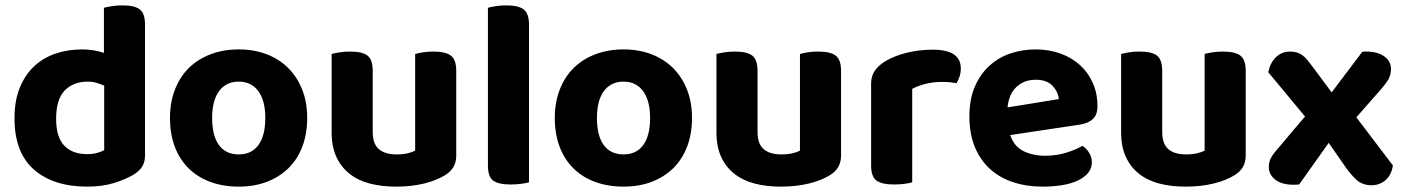

<svg xmlns="http://www.w3.org/2000/svg" viewBox="-20 -680 5230 715"><path d="M286 -496Q309 -496 329.5 -492.5Q350 -489 367 -483V-651Q378 -654 396 -657Q414 -660 436 -660Q481 -660 500.5 -645Q520 -630 520 -588V-101Q520 -77 510 -60.5Q500 -44 478 -30Q450 -13 406 1Q362 15 305 15Q179 15 106.5 -48.5Q34 -112 34 -239Q34 -305 53.5 -353Q73 -401 107 -433Q141 -465 187 -480.5Q233 -496 286 -496ZM368 -361Q355 -367 339.5 -371.5Q324 -376 307 -376Q253 -376 221 -343Q189 -310 189 -238Q189 -169 219.5 -137.5Q250 -106 304 -106Q325 -106 341.5 -110.5Q358 -115 368 -121Z M1124 -241Q1124 -182 1106 -134.5Q1088 -87 1054.5 -54Q1021 -21 974 -3Q927 15 869 15Q811 15 763.5 -2.5Q716 -20 682.5 -53Q649 -86 631 -133.5Q613 -181 613 -241Q613 -299 631.5 -346.5Q650 -394 683.5 -427Q717 -460 764.5 -478Q812 -496 869 -496Q926 -496 973 -478Q1020 -460 1053.5 -426.5Q1087 -393 1105.5 -346Q1124 -299 1124 -241ZM869 -376Q822 -376 796 -341Q770 -306 770 -241Q770 -174 795.5 -139.5Q821 -105 869 -105Q917 -105 942.5 -140Q968 -175 968 -241Q968 -305 942 -340.5Q916 -376 869 -376Z M1679 -100Q1679 -53 1638 -28Q1606 -8 1559 3.5Q1512 15 1455 15Q1401 15 1357 3.5Q1313 -8 1281.5 -33Q1250 -58 1232.5 -96Q1215 -134 1215 -188V-479Q1226 -482 1244 -485Q1262 -488 1284 -488Q1329 -488 1348.5 -473Q1368 -458 1368 -416V-189Q1368 -144 1391 -124.5Q1414 -105 1456 -105Q1482 -105 1499.5 -109.5Q1517 -114 1526 -119V-479Q1536 -482 1554 -485Q1572 -488 1594 -488Q1639 -488 1659 -473Q1679 -458 1679 -416V-100Z M1881 7Q1836 7 1816.5 -7.5Q1797 -22 1797 -64V-651Q1807 -654 1825.5 -657Q1844 -660 1866 -660Q1910 -660 1930 -645Q1950 -630 1950 -588V-1Q1939 2 1921 4.5Q1903 7 1881 7Z M2557 -241Q2557 -182 2539 -134.5Q2521 -87 2487.5 -54Q2454 -21 2407 -3Q2360 15 2302 15Q2244 15 2196.5 -2.5Q2149 -20 2115.5 -53Q2082 -86 2064 -133.5Q2046 -181 2046 -241Q2046 -299 2064.5 -346.5Q2083 -394 2116.5 -427Q2150 -460 2197.5 -478Q2245 -496 2302 -496Q2359 -496 2406 -478Q2453 -460 2486.5 -426.5Q2520 -393 2538.5 -346Q2557 -299 2557 -241ZM2302 -376Q2255 -376 2229 -341Q2203 -306 2203 -241Q2203 -174 2228.5 -139.5Q2254 -105 2302 -105Q2350 -105 2375.5 -140Q2401 -175 2401 -241Q2401 -305 2375 -340.5Q2349 -376 2302 -376Z M3112 -100Q3112 -53 3071 -28Q3039 -8 2992 3.5Q2945 15 2888 15Q2834 15 2790 3.5Q2746 -8 2714.5 -33Q2683 -58 2665.5 -96Q2648 -134 2648 -188V-479Q2659 -482 2677 -485Q2695 -488 2717 -488Q2762 -488 2781.5 -473Q2801 -458 2801 -416V-189Q2801 -144 2824 -124.5Q2847 -105 2889 -105Q2915 -105 2932.5 -109.5Q2950 -114 2959 -119V-479Q2969 -482 2987 -485Q3005 -488 3027 -488Q3072 -488 3092 -473Q3112 -458 3112 -416V-100Z M3377 -1Q3367 2 3349 4.5Q3331 7 3309 7Q3264 7 3244 -7.5Q3224 -22 3224 -64V-369Q3224 -397 3238 -417Q3252 -437 3277 -452Q3310 -472 3356.5 -483.5Q3403 -495 3454 -495Q3558 -495 3558 -425Q3558 -408 3553 -394Q3548 -380 3542 -370Q3519 -375 3486 -375Q3457 -375 3428 -368Q3399 -361 3377 -349Z M3742 -177Q3756 -135 3791 -117.5Q3826 -100 3872 -100Q3914 -100 3951 -111.5Q3988 -123 4011 -137Q4026 -127 4036 -111Q4046 -95 4046 -76Q4046 -53 4032 -36Q4018 -19 3993.5 -7.5Q3969 4 3935.5 9.5Q3902 15 3862 15Q3803 15 3753 -1.5Q3703 -18 3667 -50.5Q3631 -83 3610.5 -132Q3590 -181 3590 -247Q3590 -311 3610.5 -358Q3631 -405 3665.5 -436Q3700 -467 3744.5 -481.5Q3789 -496 3836 -496Q3887 -496 3929.5 -480.5Q3972 -465 4002.5 -437Q4033 -409 4050 -370Q4067 -331 4067 -285Q4067 -253 4050 -237Q4033 -221 4002 -216ZM3837 -383Q3794 -383 3765.5 -356.5Q3737 -330 3732 -280L3923 -311Q3921 -337 3900 -360Q3879 -383 3837 -383Z M4619 -100Q4619 -53 4578 -28Q4546 -8 4499 3.5Q4452 15 4395 15Q4341 15 4297 3.5Q4253 -8 4221.5 -33Q4190 -58 4172.5 -96Q4155 -134 4155 -188V-479Q4166 -482 4184 -485Q4202 -488 4224 -488Q4269 -488 4288.5 -473Q4308 -458 4308 -416V-189Q4308 -144 4331 -124.5Q4354 -105 4396 -105Q4422 -105 4439.5 -109.5Q4457 -114 4466 -119V-479Q4476 -482 4494 -485Q4512 -488 4534 -488Q4579 -488 4599 -473Q4619 -458 4619 -416V-100Z M4751 -141Q4773 -167 4795 -193.5Q4817 -220 4840 -246L4703 -411Q4710 -446 4731.5 -467Q4753 -488 4784 -488Q4799 -488 4810 -484.5Q4821 -481 4830.5 -474Q4840 -467 4848.5 -456.5Q4857 -446 4867 -433L4939 -336L5053 -487Q5057 -488 5061 -488Q5065 -488 5068 -488Q5110 -488 5135 -470Q5160 -452 5160 -423Q5160 -400 5149 -382Q5138 -364 5109 -332L5031 -243L5167 -64Q5162 -29 5140 -9.5Q5118 10 5086 10Q5053 9 5032.5 -9.5Q5012 -28 4992 -56L4928 -148L4818 7Q4814 7 4808 7.5Q4802 8 4798 8Q4753 8 4729 -11Q4705 -30 4705 -58Q4705 -79 4715 -95.5Q4725 -112 4751 -141Z"/></svg>

Font: Baloo Bhai 2
Style: Bold
Weight: 700
Designer: Supriya Tembe, Noopur Datye and Ek Type
Foundry: Ek Type
Version: Version 1.640;PS 1.000;hotconv 16.6.51;makeotf.lib2.5.65220;